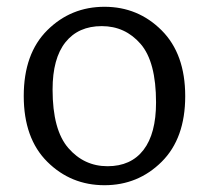

<svg xmlns="http://www.w3.org/2000/svg" viewBox="-20 -537 614 566"><path d="M135 -273Q135 -154 181.5 -100.5Q228 -47 297 -47Q366 -47 403 -95Q440 -143 440 -235Q440 -355 394.5 -407.5Q349 -460 280 -460Q211 -460 173 -412.5Q135 -365 135 -273ZM119.5 -448Q189 -517 288 -517Q387 -517 456.5 -447.5Q526 -378 526 -253.5Q526 -129 456.5 -60Q387 9 288 9Q189 9 119.5 -60Q50 -129 50 -254Q50 -379 119.5 -448Z"/></svg>

Font: Laila
Style: Regular
Weight: 400
Designer: Hitesh Malaviya
Foundry: Indian Type Foundry
Version: Version 1.302;PS 1.0;hotconv 1.0.78;makeotf.lib2.5.61930; tt